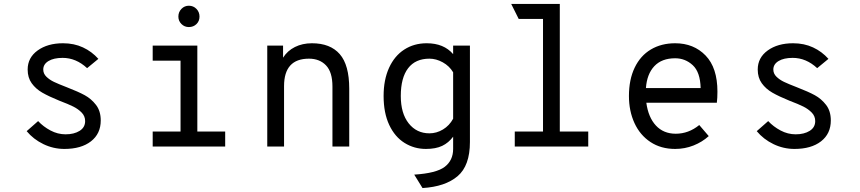

<svg xmlns="http://www.w3.org/2000/svg" viewBox="-20 -742 4352 972"><path d="M115 -78 173 -129Q199 -101 235.5 -81.5Q272 -62 312 -62Q355 -62 383 -79.5Q411 -97 411 -129Q411 -154 393.5 -172Q376 -190 351 -202.5Q326 -215 281 -232Q227 -254 194 -273Q161 -292 140.5 -320.5Q120 -349 120 -390Q120 -450 170.5 -486.5Q221 -523 299 -523Q355 -523 400 -502Q445 -481 478 -444L421 -397Q365 -449 297 -449Q252 -449 225.5 -433Q199 -417 199 -390Q199 -369 215 -353.5Q231 -338 253 -327.5Q275 -317 319 -300Q376 -278 409 -260Q442 -242 466 -211Q490 -180 490 -132Q490 -65 440.5 -26.5Q391 12 306 12Q250 12 199.5 -12.5Q149 -37 115 -78Z M883 -658Q883 -681 898.5 -697Q914 -713 936 -713Q959 -713 974.5 -697Q990 -681 990 -658Q990 -635 974.5 -620Q959 -605 936 -605Q914 -605 898.5 -620.5Q883 -636 883 -658ZM1120 -76V0H753V-76H894V-435H753V-511H979V-76Z M1748 -293V0H1663V-304Q1663 -377 1630.5 -411Q1598 -445 1544 -445Q1418 -445 1418 -306V0H1333V-511H1413V-450Q1435 -485 1473 -504Q1511 -523 1559 -523Q1652 -523 1700 -468Q1748 -413 1748 -293Z M2077 142Q2189 135 2231.5 102.5Q2274 70 2274 12V-50Q2251 -19 2218.5 -3.5Q2186 12 2136 12Q2077 12 2028 -18.5Q1979 -49 1950.5 -109.5Q1922 -170 1922 -256Q1922 -338 1949.5 -398.5Q1977 -459 2026.5 -491Q2076 -523 2140 -523Q2227 -523 2274 -468V-511H2359V-23Q2359 97 2296.5 150Q2234 203 2119 210ZM2274 -141V-376Q2255 -408 2221.5 -426.5Q2188 -445 2154 -445Q2083 -445 2046 -396.5Q2009 -348 2009 -256Q2009 -168 2049 -117.5Q2089 -67 2154 -67Q2190 -67 2222.5 -86.5Q2255 -106 2274 -141Z M2958 -76V0H2586V-76H2729V-646H2606L2568 -722H2814V-76Z M3609 -222H3252Q3262 -148 3300.5 -106.5Q3339 -65 3401 -65Q3466 -65 3520 -109L3568 -53Q3535 -23 3491 -5.5Q3447 12 3398 12Q3326 12 3273 -23Q3220 -58 3192 -119Q3164 -180 3164 -256Q3164 -339 3193 -399.5Q3222 -460 3275 -491.5Q3328 -523 3398 -523Q3492 -523 3552 -461Q3612 -399 3612 -278Q3612 -245 3609 -222ZM3527 -296Q3525 -377 3487 -412Q3449 -447 3398 -447Q3330 -447 3292.5 -407Q3255 -367 3250 -296Z M3811 -78 3869 -129Q3895 -101 3931.5 -81.5Q3968 -62 4008 -62Q4051 -62 4079 -79.5Q4107 -97 4107 -129Q4107 -154 4089.5 -172Q4072 -190 4047 -202.5Q4022 -215 3977 -232Q3923 -254 3890 -273Q3857 -292 3836.5 -320.5Q3816 -349 3816 -390Q3816 -450 3866.5 -486.5Q3917 -523 3995 -523Q4051 -523 4096 -502Q4141 -481 4174 -444L4117 -397Q4061 -449 3993 -449Q3948 -449 3921.5 -433Q3895 -417 3895 -390Q3895 -369 3911 -353.5Q3927 -338 3949 -327.5Q3971 -317 4015 -300Q4072 -278 4105 -260Q4138 -242 4162 -211Q4186 -180 4186 -132Q4186 -65 4136.5 -26.5Q4087 12 4002 12Q3946 12 3895.5 -12.5Q3845 -37 3811 -78Z"/></svg>

Font: Overpass Mono
Style: Regular
Weight: 400
Monospace: yes
Designer: Delve Withrington, Dave Bailey
Foundry: Delve Fonts
Version: Version 1.000;DELV;Overpass